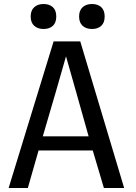

<svg xmlns="http://www.w3.org/2000/svg" viewBox="-20 -933 673 953"><path d="M22.9 0ZM596.2 0H495.6L440.4 -186H171.4L118.2 0H22.9L246.1 -727.5H378.4ZM419.9 -256.3 358.4 -474.6 307.6 -653.3Q279.3 -552.2 257.8 -479.5L192.4 -256.3ZM390.1 -804.9Q372.6 -820.8 372.6 -851.1Q372.6 -881.3 390.1 -897.2Q407.7 -913.1 436.5 -913.1Q465.3 -913.1 482.4 -897.5Q499.5 -881.8 499.5 -851.1Q499.5 -820.3 482.4 -804.7Q465.3 -789.1 436.5 -789.1Q407.7 -789.1 390.1 -804.9ZM149.9 -804.9Q132.3 -820.8 132.3 -851.1Q132.3 -881.3 149.9 -897.2Q167.5 -913.1 196.3 -913.1Q225.1 -913.1 242.2 -897.5Q259.3 -881.8 259.3 -851.1Q259.3 -820.3 242.2 -804.7Q225.1 -789.1 196.3 -789.1Q167.5 -789.1 149.9 -804.9Z"/></svg>

Font: Coda
Style: Regular
Weight: 400
Designer: vernon adams
Foundry: vernon adams
Version: Version 2.001; ttfautohint (v0.8) -r 50 -G 200 -x